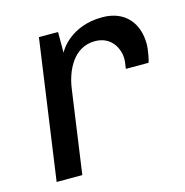

<svg xmlns="http://www.w3.org/2000/svg" viewBox="-84 -600 656 679"><g transform="rotate(-15 244.5 -260.5)"><path d="M348 -521C232 -521 187 -443 184 -435V-511H114L42 0H136L179 -305C188 -369 223 -446 301 -446C363 -446 386 -395 386 -358C386 -353 386 -350 382 -323H465C468 -328 476 -368 476 -389C476 -465 432 -521 348 -521Z"/></g></svg>

Font: Chivo
Style: Italic
Weight: 400
Italic angle: -8°
Designer: Hector Gatti
Foundry: Omnibus-Type
Version: Version 1.003;PS 001.003;hotconv 1.0.70;makeotf.lib2.5.58329